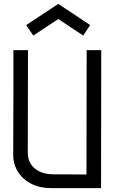

<svg xmlns="http://www.w3.org/2000/svg" viewBox="-20 -968 640 988"><path d="M48 -172 49 -500V-710H124L123 -183Q123 -131 159 -101Q195 -71 256 -71L425 -70L426 -710H501L500 0H242Q185 0 141.5 -22Q98 -44 73 -83Q48 -122 48 -172ZM151 -785 115 -839 280 -948 444 -839 408 -785 280 -870Z"/></svg>

Font: Orbit
Style: Regular
Weight: 400
Designer: Sooun Cho
Foundry: JAMO
Version: Version 1.000; ttfautohint (v1.8.4.7-5d5b);gftools[0.9.29]